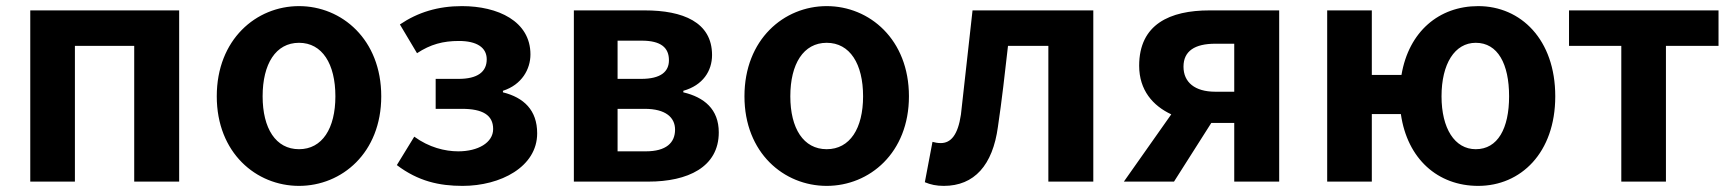

<svg xmlns="http://www.w3.org/2000/svg" viewBox="-20 -594 5670 628"><path d="M79 -560V0H225V-444H419V0H566V-560Z M958 14C1098 14 1227 -94 1227 -279C1227 -465 1098 -574 958 -574C818 -574 689 -465 689 -279C689 -94 818 14 958 14ZM958 -106C882 -106 839 -174 839 -279C839 -385 882 -454 958 -454C1034 -454 1077 -385 1077 -279C1077 -174 1034 -106 958 -106Z M1493 14C1617 14 1737 -48 1737 -158C1737 -234 1693 -275 1625 -292V-297C1687 -317 1715 -368 1715 -416C1715 -525 1608 -574 1491 -574C1413 -574 1347 -554 1288 -514L1344 -420C1388 -449 1429 -460 1481 -460C1539 -460 1572 -439 1572 -400C1572 -359 1542 -336 1480 -336H1405V-238H1491C1558 -238 1593 -218 1593 -172C1593 -127 1543 -99 1479 -99C1435 -99 1383 -112 1335 -147L1278 -54C1348 -1 1417 14 1493 14Z M1857 0H2101C2229 0 2331 -47 2331 -161C2331 -237 2283 -276 2215 -292V-297C2279 -315 2309 -362 2309 -414C2309 -522 2213 -560 2089 -560H1857ZM2000 -238H2089C2157 -238 2188 -210 2188 -170C2188 -127 2159 -99 2092 -99H2000ZM2079 -461C2142 -461 2168 -438 2168 -397C2168 -360 2142 -336 2077 -336H2000V-461Z M2684 14C2824 14 2953 -94 2953 -279C2953 -465 2824 -574 2684 -574C2544 -574 2415 -465 2415 -279C2415 -94 2544 14 2684 14ZM2684 -106C2608 -106 2565 -174 2565 -279C2565 -385 2608 -454 2684 -454C2760 -454 2803 -385 2803 -279C2803 -174 2760 -106 2684 -106Z M3067 14C3167 14 3227 -54 3244 -179C3257 -266 3267 -356 3277 -444H3409V0H3556V-560H3161C3148 -446 3136 -332 3123 -219C3113 -152 3090 -126 3057 -126C3046 -126 3038 -128 3030 -130L3005 2C3024 10 3043 14 3067 14Z M3820 0 3942 -192H4017V0H4164V-560H3936C3807 -560 3706 -515 3706 -379C3706 -299 3751 -248 3811 -220L3656 0ZM3851 -376C3851 -427 3888 -451 3955 -451H4017V-294H3955C3888 -294 3851 -325 3851 -376Z M4467 0V-221H4562C4583 -74 4683 14 4815 14C4954 14 5067 -94 5067 -279C5067 -465 4954 -574 4815 -574C4687 -574 4588 -491 4564 -349H4467V-560H4321V0ZM4695 -279C4695 -385 4738 -454 4807 -454C4879 -454 4916 -385 4916 -279C4916 -174 4879 -106 4807 -106C4738 -106 4695 -174 4695 -279Z M5112 -444H5283V0H5429V-444H5601V-560H5112Z"/></svg>

Font: Kinto Sans
Style: Bold
Weight: 700
Designer: Authors: Ryoko NISHIZUKA  (kana & ideographs); Paul D. Hunt (Latin, Greek & Cyrillic); Wenlong ZHANG  (bopomofo); Sandol
Foundry: Adobe Systems Incorporated, ookami Inc.
Version: Version 0.001